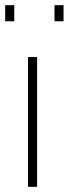

<svg xmlns="http://www.w3.org/2000/svg" viewBox="-29 -720 265 740"><path d="M79 0V-500H114V0ZM181 -638V-700H216V-638ZM-9 -638V-700H26V-638Z"/></svg>

Font: Cairo Play ExtraLight
Style: Regular
Weight: 250
Version: Version 3.119